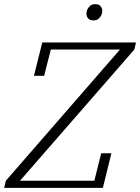

<svg xmlns="http://www.w3.org/2000/svg" viewBox="-32 -902 673 922"><path d="M-4 -34 544 -664H212L180 -538H131L171 -698H621L613 -664L64 -34H421L454 -166H503L462 0H-12ZM416 -804Q399 -804 391 -814Q383 -824 383 -836Q383 -844 386 -853Q390 -864 399.5 -873Q409 -882 426 -882Q443 -882 451 -872Q459 -862 459 -850Q459 -842 456 -833Q452 -822 442.5 -813Q433 -804 416 -804Z"/></svg>

Font: IBM Plex Serif Light
Style: Italic
Weight: 300
Italic angle: -14°
Designer: Mike Abbink, Paul van der Laan, Pieter van Rosmalen
Foundry: Bold Monday
Version: Version 3.001